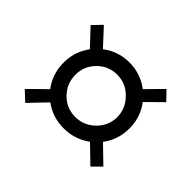

<svg xmlns="http://www.w3.org/2000/svg" viewBox="-84 -632 544 544"><g transform="rotate(-45 188.0 -360.5)"><path d="M190 -228Q153 -228 123 -245.5Q93 -263 75.5 -293.5Q58 -324 58 -360Q58 -397 75.5 -427Q93 -457 123 -474.5Q153 -492 190 -492Q226 -492 256 -474.5Q286 -457 304 -427Q322 -397 322 -360Q322 -324 304 -293.5Q286 -263 256 -245.5Q226 -228 190 -228ZM189 -275Q223 -276 248 -301Q273 -326 273 -360Q273 -395 248.5 -419.5Q224 -444 189 -444Q154 -444 129 -419.5Q104 -395 104 -360Q104 -325 129 -300Q154 -275 189 -275ZM61 -204 35 -230 97 -294 126 -271ZM316 -207 251 -273 278 -297 343 -233ZM278 -424 253 -451 319 -513 346 -487ZM101 -422 32 -488 59 -517 125 -450Z"/></g></svg>

Font: Smooch Sans Thin Medium
Style: Regular
Weight: 500
Version: Version 1.010